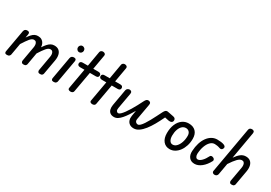

<svg xmlns="http://www.w3.org/2000/svg" viewBox="32 -1989 4323 3060"><g transform="rotate(30 2193.5 -459.0)"><path d="M88.5 0Q61.5 0 53 -13.2Q44.5 -26.5 47.5 -42L120.5 -454.5Q122.5 -465 128.5 -475.5Q134.5 -486 146.8 -493.2Q159 -500.5 180 -500.5Q204 -500.5 213.8 -488.2Q223.5 -476 219.5 -452L208 -388.5Q236 -428.5 260.2 -455.5Q284.5 -482.5 310.8 -496Q337 -509.5 370.5 -509.5Q411.5 -509.5 439.5 -492.8Q467.5 -476 482.8 -446.2Q498 -416.5 500 -377.5Q529.5 -421.5 555.8 -450.8Q582 -480 609.8 -494.8Q637.5 -509.5 672.5 -509.5Q725 -509.5 756.8 -483.8Q788.5 -458 799 -411.8Q809.5 -365.5 798.5 -305L750.5 -35.5Q748.5 -25.5 737.5 -12.8Q726.5 0 696 0Q670 0 660.2 -15.2Q650.5 -30.5 653.5 -47.5L700.5 -316Q706 -344 702.8 -369.2Q699.5 -394.5 686.2 -410.2Q673 -426 648 -426Q612 -426 575 -382.2Q538 -338.5 486.5 -256.5L448 -35.5Q446 -25.5 435 -12.8Q424 0 393.5 0Q367.5 0 357.8 -15.2Q348 -30.5 351 -47.5L398 -316Q403.5 -344 400.2 -369.2Q397 -394.5 383.8 -410.2Q370.5 -426 344.5 -426Q309.5 -426 272.8 -381.8Q236 -337.5 184.5 -255L146.5 -39Q144.5 -28.5 131.8 -14.2Q119 0 88.5 0Z M947 0Q920 0 911.5 -13.2Q903 -26.5 905.5 -42L978.5 -454.5Q980.5 -465 986.5 -475.8Q992.5 -486.5 1005.2 -493.5Q1018 -500.5 1039 -500.5Q1063 -500.5 1072.2 -488.2Q1081.5 -476 1077.5 -452.5L1004.5 -39Q1003 -28.5 990.5 -14.2Q978 0 947 0ZM1063.5 -612.5Q1041 -612.5 1025 -629.5Q1009 -646.5 1009 -670Q1009 -693.5 1024.5 -710.2Q1040 -727 1063.5 -727Q1085 -727 1102 -711.2Q1119 -695.5 1119 -670Q1119 -646.5 1102.8 -629.5Q1086.5 -612.5 1063.5 -612.5Z M1258 0Q1238 0 1223.2 -10Q1208.5 -20 1212.5 -43.5L1278 -413.5H1198Q1172.5 -413.5 1160.2 -425.2Q1148 -437 1148 -455.5Q1148 -474 1160 -485.8Q1172 -497.5 1197.5 -497.5H1293L1341 -774.5Q1344.5 -792.5 1358.8 -802.2Q1373 -812 1389 -812Q1403.5 -812 1415.8 -807Q1428 -802 1434.8 -791.5Q1441.5 -781 1438.5 -764L1392 -497.5H1487Q1513 -497.5 1524.8 -485.8Q1536.5 -474 1536.5 -455.5Q1536.5 -437 1524.8 -425.2Q1513 -413.5 1487 -413.5H1378L1311 -38Q1307.5 -17.5 1292.5 -8.8Q1277.5 0 1258 0Z M1660 0Q1640 0 1625.2 -10Q1610.5 -20 1614.5 -43.5L1680 -413.5H1600Q1574.5 -413.5 1562.2 -425.2Q1550 -437 1550 -455.5Q1550 -474 1562 -485.8Q1574 -497.5 1599.5 -497.5H1695L1743 -774.5Q1746.5 -792.5 1760.8 -802.2Q1775 -812 1791 -812Q1805.5 -812 1817.8 -807Q1830 -802 1836.8 -791.5Q1843.5 -781 1840.5 -764L1794 -497.5H1889Q1915 -497.5 1926.8 -485.8Q1938.5 -474 1938.5 -455.5Q1938.5 -437 1926.8 -425.2Q1915 -413.5 1889 -413.5H1780L1713 -38Q1709.5 -17.5 1694.5 -8.8Q1679.5 0 1660 0Z M2060 4.5Q2015.5 4.5 1988.5 -16.2Q1961.5 -37 1952.8 -72.5Q1944 -108 1951.5 -153L2004.5 -454Q2008.5 -477 2026.5 -488.8Q2044.5 -500.5 2062 -500.5Q2082 -500.5 2095 -486.8Q2108 -473 2103 -446L2051 -154Q2044.5 -118 2056.8 -100.2Q2069 -82.5 2088.5 -82.5Q2106.5 -82.5 2130.5 -104.8Q2154.5 -127 2182 -165Q2209.5 -203 2238 -250.2Q2266.5 -297.5 2293.8 -348.2Q2321 -399 2344.5 -446.5Q2358 -473.5 2371.2 -487Q2384.5 -500.5 2407 -500.5Q2428.5 -500.5 2442 -486.8Q2455.5 -473 2450.5 -446L2398.5 -154Q2394 -130 2401.2 -114Q2408.5 -98 2422.2 -90.2Q2436 -82.5 2449.5 -82.5Q2469.5 -82.5 2492.5 -105Q2515.5 -127.5 2540.8 -165.8Q2566 -204 2592 -251.5Q2618 -299 2643.5 -349.5Q2669 -400 2692.5 -446.5Q2707 -474 2720 -487.2Q2733 -500.5 2755 -500.5Q2757.5 -500.5 2768.2 -498.5Q2779 -496.5 2804 -491.8Q2829 -487 2874 -478Q2898 -473.5 2908.8 -460.8Q2919.5 -448 2919.5 -430.5Q2919.5 -400.5 2897.2 -388.2Q2875 -376 2843 -382.5L2771 -398L2765 -385Q2728.5 -308.5 2688.8 -238.2Q2649 -168 2606 -113.5Q2563 -59 2517 -27.2Q2471 4.5 2423 4.5Q2376.5 4.5 2346.2 -16.2Q2316 -37 2304 -72.5Q2292 -108 2299 -153L2316.5 -257Q2285 -203.5 2253.8 -156.2Q2222.5 -109 2191.2 -72.8Q2160 -36.5 2127.5 -16Q2095 4.5 2060 4.5Z M3084 4.5Q3008 4.5 2964.2 -49.8Q2920.5 -104 2920.5 -197.5Q2920.5 -289.5 2949.2 -358.5Q2978 -427.5 3029.8 -466Q3081.5 -504.5 3149 -504.5Q3231 -504.5 3277.5 -457Q3324 -409.5 3324 -322.5Q3324 -254.5 3305.2 -195.2Q3286.5 -136 3253.5 -91Q3220.5 -46 3177 -20.8Q3133.5 4.5 3084 4.5ZM3090 -82.5Q3129.5 -82.5 3161 -115.2Q3192.5 -148 3211.2 -202.2Q3230 -256.5 3230 -322Q3230 -366.5 3207 -392.5Q3184 -418.5 3144.5 -418.5Q3106 -418.5 3076.2 -391Q3046.5 -363.5 3029.8 -314.8Q3013 -266 3013 -203.5Q3013 -149 3033.5 -115.8Q3054 -82.5 3090 -82.5Z M3544.5 9Q3478.5 9 3443.2 -34.8Q3408 -78.5 3412.5 -151.5Q3416.5 -231 3437 -296.8Q3457.5 -362.5 3491.8 -410Q3526 -457.5 3571.5 -483.5Q3617 -509.5 3670 -509.5Q3707 -509.5 3740.2 -505.2Q3773.5 -501 3797 -491Q3807.5 -487.5 3816.2 -479.5Q3825 -471.5 3827.8 -459.8Q3830.5 -448 3823 -431.5Q3814.5 -412.5 3798.5 -407.5Q3782.5 -402.5 3761.5 -411Q3740.5 -419 3715.8 -423Q3691 -427 3670 -427Q3626 -427 3590.5 -392Q3555 -357 3532.8 -296.5Q3510.5 -236 3506 -158Q3504 -125 3517.2 -101.2Q3530.5 -77.5 3554.5 -77.5Q3588.5 -77.5 3626.8 -116.2Q3665 -155 3697 -220Q3703 -232 3719.8 -234.8Q3736.5 -237.5 3756.5 -227Q3775 -218 3779.2 -202.2Q3783.5 -186.5 3778 -177Q3733 -90.5 3670.8 -40.8Q3608.5 9 3544.5 9Z M3910 0Q3895.5 0 3884.5 -5.8Q3873.5 -11.5 3868 -22Q3862.5 -32.5 3865 -46.5L4013 -885.5Q4017 -909.5 4031.5 -919Q4046 -928.5 4067.5 -928.5Q4090 -928.5 4102 -916.2Q4114 -904 4110 -878.5L4023 -380Q4066 -441 4107.2 -472.8Q4148.5 -504.5 4200 -504.5Q4251.5 -504.5 4283 -478.8Q4314.5 -453 4325 -407.5Q4335.5 -362 4325 -301L4278 -35.5Q4276.5 -25.5 4265.2 -12.8Q4254 0 4223.5 0Q4197.5 0 4188 -15.2Q4178.5 -30.5 4181 -47.5L4228 -312.5Q4233 -340.5 4229.8 -365Q4226.5 -389.5 4213.2 -405Q4200 -420.5 4174.5 -420.5Q4138.5 -420.5 4096 -376.5Q4053.5 -332.5 4000 -250L3963.5 -43.5Q3960.5 -26.5 3946.8 -13.2Q3933 0 3910 0Z"/></g></svg>

Font: Edu AU VIC WA NT Hand Medium
Style: Regular
Weight: 500
Version: Version 1.001